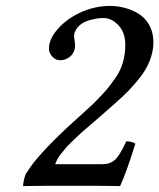

<svg xmlns="http://www.w3.org/2000/svg" viewBox="-20 -630 540 651"><path d="M249 -585.9Q299.3 -609.9 352.1 -609.9Q378.4 -609.9 403.3 -603.3Q428.2 -596.7 449.7 -583.5Q471.2 -570.3 484.9 -547.1Q498.5 -523.9 500 -494.1V-478Q498 -449.2 486.6 -421.4Q475.1 -393.6 455.1 -367.9Q435.1 -342.3 415.3 -322Q395.5 -301.8 368.2 -277.8Q361.3 -272 343.3 -255.9Q325.2 -239.7 314.9 -231L254.9 -179.2Q254.4 -178.7 246.1 -170.9Q237.8 -163.1 232.7 -158.2Q227.5 -153.3 218 -144Q208.5 -134.8 201.9 -126.7Q195.3 -118.7 187.7 -109.4Q180.2 -100.1 175 -90.8Q169.9 -81.5 167 -73.2H326.2Q354 -73.2 370.4 -88.6Q386.7 -104 408.2 -150.9Q426.3 -150.9 439 -143.1Q408.7 -45.4 387.2 1Q384.8 1 355.7 0.5Q326.7 0 309.1 0H139.2Q121.6 0 91.1 0.5Q60.5 1 58.1 1Q60.1 -24.4 68.8 -43L70.8 -44.9Q104 -101.1 213.9 -203.1L293.9 -275.9Q321.8 -303.7 337.2 -321Q352.5 -338.4 370.6 -364.5Q388.7 -390.6 396.7 -418.5Q404.8 -446.3 404.8 -478Q404.8 -519 382.6 -543.2Q360.4 -567.4 334 -568.8Q311 -568.8 297.9 -564.9Q246.1 -555.7 232.9 -519Q231 -511.2 231 -506.8Q231 -503.9 232.4 -496.1Q233.9 -488.3 233.9 -484.9Q235.8 -469.2 231.9 -459Q227.1 -444.3 213.6 -435.1Q200.2 -425.8 184.1 -425.8Q168.5 -425.8 157.2 -438.2Q146 -450.7 146 -464.8Q146 -497.1 174.8 -530.5Q203.6 -564 249 -585.9Z"/></svg>

Font: Common Serif Medium
Style: Italic
Weight: 500
Italic angle: -12°
Designer: Philipp H. Poll, Khaled Hosny
Foundry: Stefan Peev, Context Ltd.
Version: Version 1.026